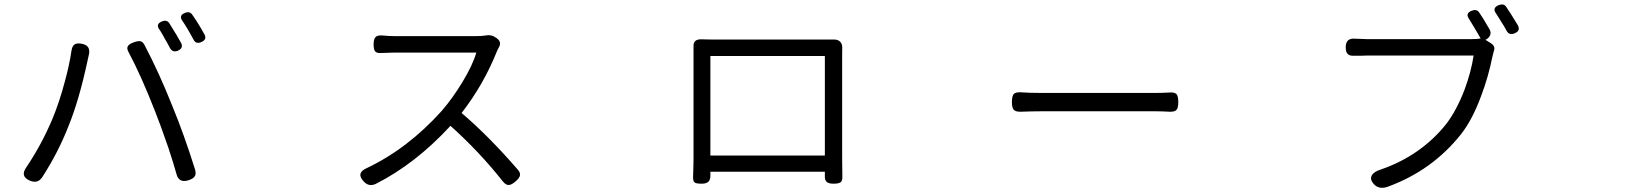

<svg xmlns="http://www.w3.org/2000/svg" viewBox="-20 -840 7540 878"><path d="M117.2 -13.7Q70.3 -33.2 100.6 -75.2Q168.9 -176.8 218.8 -293.9Q252 -374 276.4 -466.8Q296.9 -541 306.6 -606.4Q309.6 -628.9 320.8 -636.7Q332 -644.5 355.5 -639.6Q397.5 -630.9 385.7 -586.9Q384.8 -584 383.8 -578.1Q380.9 -565.4 379.9 -560.5Q340.8 -378.9 293 -262.7Q246.1 -142.6 172.9 -29.3Q152.3 1 117.2 -13.7ZM787.1 -43.9Q771.5 -99.6 750 -164.1Q711.9 -274.4 689.5 -330.1Q624 -497.1 568.4 -600.6Q557.6 -619.1 565.4 -629.9Q571.3 -639.6 594.7 -647.5Q612.3 -653.3 622.1 -651.4Q632.8 -649.4 640.6 -634.8Q707 -508.8 767.6 -356.4Q821.3 -226.6 872.1 -64.5Q877.9 -43.9 870.1 -33.2Q863.3 -22.5 841.8 -15.6Q797.9 -2 787.1 -43.9ZM756.8 -621.1Q747.1 -640.6 732.4 -665Q726.6 -676.8 712.9 -699.2Q710 -704.1 708 -706.1Q691.4 -730.5 720.7 -742.2Q742.2 -751 753.9 -734.4Q792 -673.8 807.6 -644.5Q820.3 -620.1 793.9 -608.4Q769.5 -597.7 756.8 -621.1ZM864.3 -660.2Q859.4 -669.9 848.6 -688.5Q841.8 -699.2 838.9 -705.1Q829.1 -722.7 814.5 -744.1Q795.9 -769.5 826.2 -781.2Q847.7 -790 859.4 -772.5Q887.7 -732.4 915 -682.6Q927.7 -659.2 900.4 -647.5Q875 -636.7 864.3 -660.2Z M1643.6 -9.8Q1606.4 -48.8 1657.2 -71.3Q1844.7 -160.2 2000 -333Q2049.8 -390.6 2094.7 -464.8Q2141.6 -542 2158.2 -599.6H1971.7H1785.2Q1763.7 -599.6 1724.6 -597.7Q1703.1 -595.7 1695.3 -605.5Q1688.5 -613.3 1688.5 -637.2Q1688.5 -661.1 1697.3 -670.4Q1706.1 -679.7 1729.5 -677.7Q1758.8 -674.8 1785.2 -674.8H2155.3Q2182.6 -674.8 2201.2 -677.7Q2227.5 -683.6 2252 -665L2253.9 -663.1Q2274.4 -647.5 2261.7 -624Q2253.9 -610.4 2252 -604.5Q2191.4 -453.1 2090.8 -323.2Q2211.9 -220.7 2347.7 -64.5Q2361.3 -48.8 2357.4 -36.1Q2354.5 -24.4 2336.4 -9.3Q2318.4 5.9 2306.6 5.9Q2293 6.8 2279.3 -10.7Q2171.9 -146.5 2040 -264.6Q1879.9 -90.8 1698.2 1Q1667 15.6 1643.6 -9.8Z M3188.5 0Q3165 0 3157.2 -4.9Q3148.4 -11.7 3149.4 -32.2Q3151.4 -86.9 3151.4 -116.2V-586.9Q3151.4 -607.4 3151.4 -627Q3149.4 -662.1 3189.5 -660.2Q3207 -659.2 3234.4 -659.2H3749Q3770.5 -659.2 3791 -659.2Q3810.5 -660.2 3821.3 -649.9Q3832 -639.6 3831.5 -622.1Q3831.1 -604.5 3831.1 -586.9V-115.2Q3831.1 -59.6 3832 -33.2Q3833 -12.7 3823.2 -5.9Q3814.5 0 3791 0Q3769.5 0 3760.3 -8.3Q3751 -16.6 3752 -36.1Q3752 -45.9 3752 -54.7H3490.2H3228.5Q3228.5 -47.9 3228.5 -41Q3229.5 -19.5 3220.2 -9.8Q3210.9 0 3188.5 0ZM3228.5 -128.9H3490.2H3752V-584H3228.5Z M5328.1 -329.1Q5293 -331.1 5265.6 -331.1H5002.9H4740.2Q4701.2 -331.1 4648.4 -329.1Q4624 -328.1 4615.2 -338.9Q4607.4 -347.7 4607.4 -373.5Q4607.4 -399.4 4615.2 -409.2Q4623 -418.9 4646.5 -418Q4687.5 -415 4740.2 -415H5264.6Q5293.9 -415 5329.1 -417Q5352.5 -418.9 5361.3 -408.2Q5368.2 -398.4 5368.2 -372.1Q5368.2 -346.7 5359.9 -337.4Q5351.6 -328.1 5328.1 -329.1Z M6262.7 2Q6242.2 -20.5 6253.9 -39.1Q6263.7 -55.7 6295.9 -65.4Q6478.5 -128.9 6593.8 -273.4Q6640.6 -335 6676.8 -428.7Q6707 -509.8 6718.8 -585.9H6473.6H6228.5Q6217.8 -585.9 6198.2 -585Q6180.7 -585 6171.9 -585Q6151.4 -584 6142.6 -593.3Q6133.8 -602.5 6133.8 -624Q6133.8 -667 6176.8 -663.1Q6211.9 -661.1 6229.5 -661.1H6709Q6735.4 -661.1 6751 -664.1Q6718.8 -719.7 6696.3 -755.9Q6680.7 -779.3 6710 -791Q6732.4 -799.8 6744.1 -783.2Q6760.7 -759.8 6792 -705.1Q6798.8 -692.4 6794.4 -679.7Q6790 -667 6775.4 -659.2L6772.5 -658.2L6798.8 -641.6Q6819.3 -627.9 6811.5 -607.4Q6808.6 -598.6 6804.7 -581.1Q6786.1 -488.3 6753.9 -403.3Q6713.9 -293.9 6662.1 -227.5Q6529.3 -59.6 6324.2 14.6Q6285.2 27.3 6262.7 2ZM6870.1 -698.2Q6858.4 -720.7 6843.8 -742.2Q6840.8 -746.1 6836.9 -753.9Q6826.2 -770.5 6821.3 -778.3Q6802.7 -803.7 6833 -816.4Q6856.4 -825.2 6867.2 -809.6Q6884.8 -784.2 6920.9 -724.6Q6934.6 -699.2 6906.2 -687.5Q6881.8 -677.7 6870.1 -698.2Z"/></svg>

Font: Bpmf GenSen Rounded R
Style: R
Weight: 400
Foundry: But Ko
Version: Version 1.320